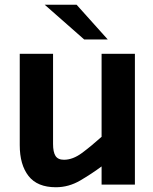

<svg xmlns="http://www.w3.org/2000/svg" viewBox="-20 -776 641 807"><path d="M215 11Q137 11 100 -36.2Q63 -83.5 63 -166V-550H203V-171Q203 -137 213.2 -120.8Q223.5 -104.5 249 -104.5Q286 -104.5 324.5 -133Q363 -161.5 407 -201V-550H547V0H407V-76.5Q366 -46 317.5 -17.5Q269 11 215 11ZM334 -610 168 -756H302L433 -610Z"/></svg>

Font: Junction
Style: Bold
Weight: 700
Designer: Caroline Hadilaksono
Foundry: Caroline Hadilaksono, Tyler Finck, The League of Moveable Type
Version: Version 2.000; ttfautohint (v1.8.3)